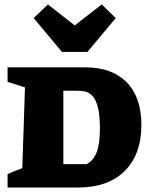

<svg xmlns="http://www.w3.org/2000/svg" viewBox="-20 -841 673 861"><path d="M362 -539Q482 -539 548 -472Q614 -405 614 -281Q614 -148 539 -74Q464 0 329 0H14V-60Q27 -66 41 -72Q55 -78 80 -87L92 -449L14 -474V-539ZM369 -105Q400 -122 414 -159.5Q428 -197 428 -265Q428 -325 419 -359.5Q410 -394 395.5 -410Q381 -426 364 -430Q347 -434 331 -434H264V-105ZM258 -608 131 -760 195 -821 315 -727 436 -821 499 -760 372 -608Z"/></svg>

Font: Piazzolla SC ExtraBold
Style: Regular
Weight: 800
Designer: Juan Pablo del Peral
Foundry: Huerta Tipografica
Version: Version 1.330